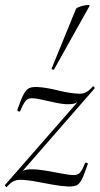

<svg xmlns="http://www.w3.org/2000/svg" viewBox="-26 -743 400 770"><path d="M1 7Q-1 8 -4 4Q-7 0 -6 -1L308 -360L302 -349Q289 -335 278.5 -330Q268 -325 247 -325Q226 -325 197.5 -331Q169 -337 143 -343Q117 -349 101 -349Q84 -349 75 -336.5Q66 -324 55 -298Q54 -294 48 -296.5Q42 -299 44 -304Q59 -347 69.5 -366Q80 -385 92 -390Q104 -395 125 -394Q160 -392 206 -380.5Q252 -369 291 -367Q307 -367 319 -373Q331 -379 346 -396Q349 -398 352 -394Q355 -390 353 -388L40 -29L46 -41Q59 -55 69.5 -59.5Q80 -64 101 -64Q126 -64 158.5 -58.5Q191 -53 221.5 -47Q252 -41 270 -41Q287 -41 296 -52Q305 -63 315 -89Q316 -91 321.5 -90Q327 -89 326 -85Q312 -43 302 -23.5Q292 -4 280.5 0.5Q269 5 249 5Q221 4 187.5 -2Q154 -8 120 -14.5Q86 -21 56 -22Q40 -22 28 -16Q16 -10 1 7ZM191 -465Q190 -462 184.5 -464Q179 -466 181 -468L279 -708Q281 -711 289.5 -714.5Q298 -718 309 -720.5Q320 -723 327.5 -723Q335 -723 333 -719Z"/></svg>

Font: Cormorant Garamond Light
Style: Italic
Weight: 300
Italic angle: -10°
Designer: Christian Thalmann (Catharsis Fonts)
Foundry: Catharsis Fonts
Version: Version 4.001